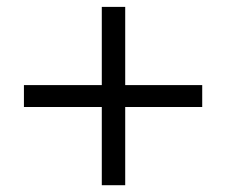

<svg xmlns="http://www.w3.org/2000/svg" viewBox="-20 -609 660 560"><path d="M345.2 -360.8H569.8V-296.9H345.2V-68.8H276.9V-296.9H49.8V-360.8H276.9V-588.9H345.2Z"/></svg>

Font: Amethysta
Style: Regular
Weight: 400
Designer: Konstantin Vinogradov, Alexei Vanyashin
Foundry: Cyreal (www.cyreal.org)
Version: Version 1.003